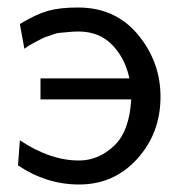

<svg xmlns="http://www.w3.org/2000/svg" viewBox="-20 -481 484 512"><path d="M28 -40 33 -107Q113 -53 191 -53Q242 -53 283.5 -91.5Q325 -130 330 -216H88V-272H325Q314 -325 279.5 -361Q245 -397 189 -397Q175 -397 162 -395.5Q149 -394 140 -393.5Q131 -393 119.5 -388.5Q108 -384 103.5 -383Q99 -382 87 -375.5Q75 -369 73.5 -368.5Q72 -368 58 -360L45 -351L33 -417Q76 -443 107.5 -452Q139 -461 188 -461Q288 -461 348 -388.5Q408 -316 408 -223Q408 -126 346 -57.5Q284 11 191 11Q104 11 28 -40Z"/></svg>

Font: CMU Sans Serif
Style: Medium
Weight: 500
Version: Version 0.7.0